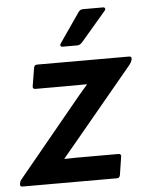

<svg xmlns="http://www.w3.org/2000/svg" viewBox="-61 -744 603 786"><g transform="rotate(-5 240.0 -351.0)"><path d="M-0.1 0Q-11.8 0 -9.4 -11L-9.1 -14.1Q-8.1 -22.1 -2.4 -29.1L232.5 -314.4Q248.9 -334.4 265.6 -354.5Q282.3 -374.5 298.3 -392.6V-394.2Q274.7 -393.9 251.2 -393.7Q227.7 -393.6 204.4 -393.6H87.6Q74.9 -393.6 76.9 -405.3L89.3 -480.4Q91.3 -492.1 102 -492.1H480.6Q492 -492.1 490 -481L489.6 -478Q488.6 -473.7 486.3 -469Q483.9 -464.3 479.2 -458.2L258.9 -193Q239.6 -169.9 220.5 -146.8Q201.5 -123.6 180.8 -99.2V-97.5Q208.2 -98.5 231.2 -98.5Q254.1 -98.5 280.2 -98.5H402.6Q408.3 -98.5 410.9 -95.5Q413.6 -92.5 412.6 -86.8L400.9 -11.7Q399.9 -6.7 397 -3.3Q394.2 0 388.5 0ZM212.7 -556Q206.7 -556 204.7 -560.2Q202.7 -564.4 206.7 -570L289.7 -690.1Q297.1 -701.8 309.1 -701.8H391.5Q398.2 -701.8 399.9 -697.1Q401.6 -692.4 396.9 -687.1L294.7 -567.7Q284.4 -556 274.3 -556Z"/></g></svg>

Font: Sofia Sans Hairline
Style: Italic
Weight: 1
Italic angle: -9°
Designer: Botio Nikoltchev, Ani Petrova
Foundry: lettersoup
Version: Version 4.102